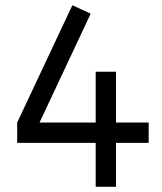

<svg xmlns="http://www.w3.org/2000/svg" viewBox="-20 -721 626 741"><path d="M259.3 -700.8 46.3 -248V-169.7H349.3V0H427.7V-169.7H553.8V-248H427.7V-444.2H349.3V-248H132.5L330 -668.2Z"/></svg>

Font: Unageo Variable
Style: Regular
Weight: 300
Designer: Richard Sepsi
Foundry: Richard Sepsi
Version: Version 2.200